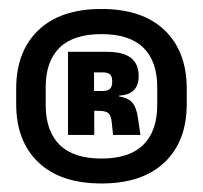

<svg xmlns="http://www.w3.org/2000/svg" viewBox="-20 -670 464 439"><path d="M212 -250.5Q118.5 -250.5 67.8 -298.8Q17 -347 17 -432.5V-467Q17 -552.5 67.8 -601Q118.5 -649.5 212 -649.5Q305.5 -649.5 356.2 -601Q407 -552.5 407 -467V-432.5Q407 -347 356.2 -298.8Q305.5 -250.5 212 -250.5ZM212 -307.5Q276 -307.5 307.8 -339Q339.5 -370.5 339.5 -430V-470.5Q339.5 -530 307.8 -561Q276 -592 212 -592Q148 -592 116.2 -561Q84.5 -530 84.5 -470.5V-430Q84.5 -370.5 116.2 -339Q148 -307.5 212 -307.5ZM238.5 -361.5 235.5 -390Q234 -405 228.5 -410.5Q223 -416 209.5 -416.5L176.5 -417V-462H215Q226.5 -462 231.5 -467Q236.5 -472 236.5 -481.5V-485Q236.5 -495 231.5 -499.8Q226.5 -504.5 215 -504.5H176.5V-551.5H224.5Q262 -551.5 279.5 -537.5Q297 -523.5 297 -497.5V-495Q297 -475 286 -463.8Q275 -452.5 252.5 -451.5V-443L244 -450.5Q271 -448 281.5 -436.5Q292 -425 295.5 -400L301 -361.5ZM135.5 -361.5V-551.5H195V-446L195.5 -427V-361.5Z"/></svg>

Font: Anek Telugu ExtraBold
Style: Regular
Weight: 800
Designer: Omkar Bhoir (Telugu), Yesha Goshar (Latin)
Foundry: Ek Type
Version: Version 1.003